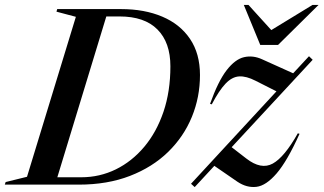

<svg xmlns="http://www.w3.org/2000/svg" viewBox="-62 -752 1318 782"><path d="M247 -683.5 168 -704.5 171 -715H431Q526.5 -715 599 -684.2Q671.5 -653.5 712 -593.5Q752.5 -533.5 752.5 -446.5Q752.5 -356.5 719.5 -276Q686.5 -195.5 622.8 -133.2Q559 -71 467.2 -35.5Q375.5 0 258.5 0H-42.5L-39 -10.5L48 -32ZM269 -30Q344 -30 409.8 -62.2Q475.5 -94.5 525.5 -154Q575.5 -213.5 603.8 -296.5Q632 -379.5 632 -482Q632 -579 579.2 -632Q526.5 -685 425 -685H371L171.5 -30ZM716 -3.5 1064 -380 979 -423Q941 -442.5 912 -440.8Q883 -439 856.8 -411.5Q830.5 -384 800.5 -327L793.5 -329Q826.5 -421.5 861.2 -466.2Q896 -511 932.2 -519.2Q968.5 -527.5 1005.5 -510.5L1132 -453.5L1196.5 -523L1211.5 -508.5L881.5 -152.5L941 -106.5Q1001.5 -59.5 1049 -85.8Q1096.5 -112 1151 -209L1158 -207Q1108 -96 1064.8 -45.8Q1021.5 4.5 982.2 9Q943 13.5 905.5 -11.5L811 -76.5L731 10ZM1235.5 -732 1070.5 -569H998L931 -732H950L1043 -629.5L1211 -732Z"/></svg>

Font: Newsreader Display Medium
Style: Italic
Weight: 500
Italic angle: -17°
Designer: Hugues Gentile
Foundry: Production Type
Version: Version 1.001